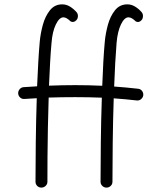

<svg xmlns="http://www.w3.org/2000/svg" viewBox="-20 -833 736 882"><path d="M326.2 -441.9Q388.2 -441.9 449.7 -439Q451.7 -495.6 454.6 -547.4Q457.5 -599.1 461.4 -641.6Q464.8 -679.2 475.6 -718.8Q486.3 -758.3 508.1 -785.6Q529.8 -813 564.9 -813Q583.5 -813 600.1 -803Q616.7 -793 630.4 -777.3Q637.2 -769.5 636.7 -758.3Q636.2 -747.1 630.4 -740.7Q618.2 -727.1 604 -734.4Q585 -753.4 570.3 -753.4Q551.3 -753.4 535.6 -720.7Q520 -688 515.6 -636.7Q512.2 -595.2 509.3 -543.7Q506.3 -492.2 504.4 -435.5Q559.6 -431.6 614.3 -425.3Q625.5 -424.3 632.3 -415.5Q639.2 -406.7 638.2 -395.5Q636.7 -384.8 627.9 -377.4Q619.1 -370.1 607.9 -371.6Q556.6 -377.4 502.4 -381.3Q499 -278.8 497.8 -176.3Q496.6 -73.7 496.6 2Q496.6 13.2 488.5 21Q480.5 28.8 469.2 28.8Q458 28.8 450 21Q441.9 13.2 441.9 2Q441.9 -74.2 443.1 -177.5Q444.3 -280.8 447.8 -384.3Q388.7 -386.7 326.2 -386.7Q263.2 -386.7 203.6 -384.8Q201.2 -315.9 200 -246.1Q198.7 -176.3 198.2 -112.5Q197.8 -48.8 197.8 2Q197.8 13.2 189.5 21Q181.2 28.8 169.9 28.8Q158.7 28.8 150.9 21Q143.1 13.2 143.1 2Q143.1 -74.2 144.3 -176.5Q145.5 -278.8 148.9 -381.8Q120.1 -380.4 92.3 -378.4Q81.1 -377.4 72.8 -384.8Q64.5 -392.1 63.5 -403.3Q63 -414.6 70.1 -423.1Q77.1 -431.6 88.4 -432.6Q120.1 -435.1 150.4 -436.5Q152.8 -494.1 155.8 -546.4Q158.7 -598.6 162.6 -641.6Q166 -679.2 176.8 -718.8Q187.5 -758.3 209.2 -785.6Q231 -813 265.6 -813Q284.7 -813 301 -803Q317.4 -793 331.5 -777.3Q338.4 -769.5 337.9 -758.3Q337.4 -747.1 331.1 -740.7Q319.3 -727.5 304.7 -734.4Q285.6 -753.4 271.5 -753.4Q252.4 -753.4 236.6 -720.7Q220.7 -688 216.8 -636.7Q212.9 -595.7 210.2 -545.2Q207.5 -494.6 205.1 -439.5Q267.6 -441.9 326.2 -441.9Z"/></svg>

Font: Mikhak-FD Light
Style: Regular
Weight: 300
Designer: Amin Abedi
Version: Version 3.2